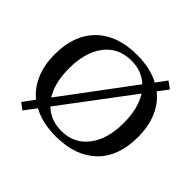

<svg xmlns="http://www.w3.org/2000/svg" viewBox="-141 -677 861 861"><g transform="rotate(45 290.0 -246.0)"><path d="M531 -368C516 -403 495 -431 467 -453C467 -453 503 -501 503 -501C503 -501 470 -525 470 -525C470 -525 433 -475 433 -475C394 -496 346 -507 290 -507C207 -507 142 -484 96 -439C49 -393 26 -329 26 -248C26 -203 33 -164 48 -129C63 -94 84 -66 111 -44C111 -44 71 10 71 10C71 10 102 33 102 33C102 33 144 -23 144 -23C184 -1 233 10 290 10C373 10 437 -13 484 -58C530 -103 553 -167 553 -248C553 -293 546 -333 531 -368ZM152 -99C128 -138 116 -187 116 -248C116 -317 132 -372 163 -412C194 -451 236 -471 290 -471C334 -471 370 -457 399 -430C399 -430 152 -99 152 -99ZM416 -85C385 -45 343 -25 290 -25C245 -25 208 -39 178 -68C178 -68 426 -398 426 -398C451 -359 463 -309 463 -248C463 -179 447 -124 416 -85Z"/></g></svg>

Font: BUSH 25 TRIRONG 0515 A
Style: Regular
Weight: 400
Designer: Katatrad Team
Foundry: CadsonDemak